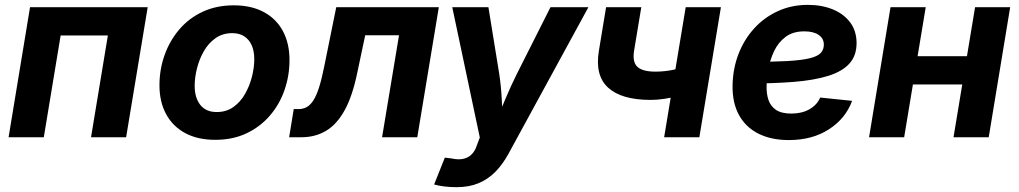

<svg xmlns="http://www.w3.org/2000/svg" viewBox="-20 -569 4224 796"><path d="M592.3 -539.1 502.9 0H357.4L427.2 -421.9H231.4L161.6 0H15.6L104.5 -539.1Z M872.6 10.7Q799.3 10.7 747.6 -17.3Q695.8 -45.4 668.5 -96.2Q641.1 -147 641.1 -215.3Q641.1 -281.2 662.4 -340.8Q683.6 -400.4 723.4 -447Q763.2 -493.7 820.3 -520.3Q877.4 -546.9 949.2 -546.9Q1022 -546.9 1073.7 -519Q1125.5 -491.2 1152.8 -440.2Q1180.2 -389.2 1180.2 -320.3Q1180.2 -254.9 1159.4 -195.3Q1138.7 -135.7 1098.6 -89.4Q1058.6 -43 1001.7 -16.1Q944.8 10.7 872.6 10.7ZM878.4 -104.5Q918.5 -104.5 947.8 -125.5Q977.1 -146.5 996.1 -179.9Q1015.1 -213.4 1024.7 -251.5Q1034.2 -289.6 1034.2 -323.7Q1034.2 -356.9 1023.7 -380.9Q1013.2 -404.8 992.9 -418.2Q972.7 -431.6 942.9 -431.6Q903.3 -431.6 873.8 -410.9Q844.2 -390.1 825.2 -356.9Q806.2 -323.7 796.6 -285.6Q787.1 -247.6 787.1 -212.9Q787.1 -163.6 810.5 -134Q834 -104.5 878.4 -104.5Z M1178.7 0 1197.8 -116.7H1216.8Q1236.8 -116.7 1252 -125.2Q1267.1 -133.8 1279.5 -153.3Q1292 -172.9 1302.7 -206.5Q1313.5 -240.2 1323.7 -291L1374 -539.1H1799.3L1710 0H1564L1634.3 -422.9H1494.1L1460.9 -266.1Q1440.9 -169.4 1408.4 -111.1Q1376 -52.7 1331.3 -26.4Q1286.6 0 1229.5 0Z M1779.8 195.8 1824.2 84.5 1852.1 87.9Q1878.4 93.8 1899.2 89.8Q1919.9 85.9 1934.8 71.5Q1949.7 57.1 1957.5 32.2L1969.2 1L1855 -539.1H2004.9L2049.8 -262.2Q2057.6 -210.4 2060.1 -158.4Q2062.5 -106.4 2066.9 -50.8H2031.2Q2053.2 -106.4 2075.2 -158.7Q2097.2 -210.9 2122.6 -262.2L2262.2 -539.1H2419.4L2088.4 67.9Q2064.9 111.3 2034.4 142.6Q2003.9 173.8 1964.4 190.4Q1924.8 207 1873 207Q1845.7 207 1821 203.9Q1796.4 200.7 1779.8 195.8Z M2677.7 -154.8Q2557.1 -154.8 2501.5 -205.3Q2445.8 -255.9 2462.9 -358.4L2492.7 -539.1H2638.7L2608.9 -359.4Q2601.1 -311.5 2622.8 -291.7Q2644.5 -272 2697.3 -272Q2735.4 -272 2773.2 -280Q2811 -288.1 2855.5 -302.2L2835.9 -185.1Q2816.9 -177.2 2790 -170.4Q2763.2 -163.6 2733.9 -159.2Q2704.6 -154.8 2677.7 -154.8ZM2733.4 0 2822.8 -539.1H2968.8L2879.4 0Z M3250 11.7Q3177.2 11.7 3124.3 -14.9Q3071.3 -41.5 3043.5 -92.5Q3015.6 -143.6 3017.1 -216.3Q3018.6 -285.2 3041.7 -345.2Q3064.9 -405.3 3106.7 -451.2Q3148.4 -497.1 3205.1 -522.9Q3261.7 -548.8 3329.1 -548.8Q3387.2 -548.8 3432.9 -530Q3478.5 -511.2 3504.9 -475.8Q3531.2 -440.4 3531.2 -390.1Q3531.2 -338.4 3501.5 -305.4Q3471.7 -272.5 3413.6 -254.4Q3355.5 -236.3 3270.8 -229.5Q3186 -222.7 3076.2 -222.7L3091.3 -312.5Q3184.6 -312.5 3244.1 -315.9Q3303.7 -319.3 3336.7 -327.4Q3369.6 -335.4 3382.6 -349.4Q3395.5 -363.3 3395.5 -383.8Q3395.5 -409.7 3374 -424.3Q3352.5 -439 3314.5 -439Q3267.1 -439 3236.8 -416Q3206.5 -393.1 3189.7 -357.9Q3172.9 -322.8 3165.8 -283.9Q3158.7 -245.1 3158.2 -212.9Q3157.2 -180.7 3166 -154.5Q3174.8 -128.4 3197.5 -113.3Q3220.2 -98.1 3260.7 -98.1Q3304.2 -98.1 3335.7 -116Q3367.2 -133.8 3380.4 -164.6L3512.7 -150.9Q3485.8 -77.6 3416.7 -33Q3347.7 11.7 3250 11.7Z M4028.8 -335.9 4009.8 -218.8H3724.1L3743.7 -335.9ZM3817.9 -539.1 3728.5 0H3583L3671.9 -539.1ZM4168 -539.1 4079.1 0H3933.1L4022.5 -539.1Z"/></svg>

Font: Inter 18pt
Style: Bold Italic
Weight: 700
Italic angle: -9.3988°
Designer: Rasmus Andersson
Foundry: rsms
Version: Version 4.001;git-66647c0bb